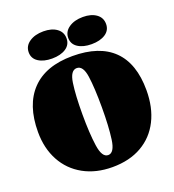

<svg xmlns="http://www.w3.org/2000/svg" viewBox="-158 -998 1032 1141"><g transform="rotate(-20 358.0 -427.5)"><path d="M12 0ZM703 -339Q703 -230 662 -148.5Q621 -67 543.5 -22.5Q466 22 358 22Q254 22 175.5 -21.5Q97 -65 54.5 -143.5Q12 -222 12 -325Q12 -496 100.5 -588Q189 -680 358 -680Q528 -680 615.5 -594Q703 -508 703 -339ZM419 -334Q419 -457 408.5 -530.5Q398 -604 358 -604Q318 -604 307 -529.5Q296 -455 296 -334Q296 -214 307.5 -134Q319 -54 358 -54Q397 -54 408 -133.5Q419 -213 419 -334ZM612 -791Q612 -751 578.5 -729Q545 -707 491 -707Q438 -707 405 -728.5Q372 -750 372 -789Q372 -829 407 -853Q442 -877 496 -877Q548 -877 580 -854Q612 -831 612 -791ZM362 -791Q362 -751 328.5 -729Q295 -707 241 -707Q188 -707 155 -728.5Q122 -750 122 -789Q122 -829 157 -853Q192 -877 246 -877Q298 -877 330 -854Q362 -831 362 -791Z"/></g></svg>

Font: Sansita Black
Style: Regular
Weight: 900
Designer: Pablo Cosgaya
Foundry: Omnibus-Type
Version: Version 1.006; ttfautohint (v1.5)